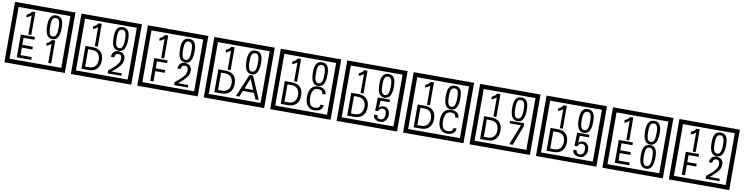

<svg xmlns="http://www.w3.org/2000/svg" viewBox="-18 -2078 12741 3287"><g transform="rotate(10 6352.5 -435.0)"><path d="M1103 90H53V-960H1103ZM1028 15V-885H128V15ZM425 -450H374V-781Q328 -743 288 -735V-781Q339 -798 370 -847H425ZM917 -656Q917 -442 791 -442Q664 -442 664 -656Q664 -744 685 -789Q714 -855 791 -855Q868 -855 897 -789Q917 -745 917 -656ZM864 -656Q864 -723 855 -752Q840 -809 791 -809Q742 -809 726 -752Q718 -723 718 -656Q718 -587 726 -553Q742 -488 791 -488Q839 -488 855 -554Q864 -587 864 -656ZM498 -30H247V-427H493V-379H303V-257H487V-209H303V-78H498ZM845 -30H794V-361Q748 -323 708 -315V-361Q759 -378 790 -427H845Z M2258 90H1208V-960H2258ZM2183 15V-885H1283V15ZM1580 -450H1529V-781Q1483 -743 1443 -735V-781Q1494 -798 1525 -847H1580ZM2072 -656Q2072 -442 1946 -442Q1819 -442 1819 -656Q1819 -744 1840 -789Q1869 -855 1946 -855Q2023 -855 2052 -789Q2072 -745 2072 -656ZM2019 -656Q2019 -723 2010 -752Q1995 -809 1946 -809Q1897 -809 1881 -752Q1873 -723 1873 -656Q1873 -587 1881 -553Q1897 -488 1946 -488Q1994 -488 2010 -554Q2019 -587 2019 -656ZM1690 -229Q1690 -136 1639.5 -83Q1589 -30 1495 -30H1371V-427H1495Q1590 -427 1640 -375.5Q1690 -324 1690 -229ZM1636 -229Q1636 -298 1600 -338.5Q1564 -379 1496 -379H1427V-78H1496Q1564 -78 1600 -119Q1636 -160 1636 -229ZM2065 -30H1826V-81Q1947 -173 1987 -238Q2010 -276 2010 -319Q2010 -389 1950 -389Q1895 -389 1888 -319H1832Q1840 -435 1950 -435Q1998 -435 2031.5 -405Q2065 -375 2065 -327Q2065 -271 2041 -229Q2003 -165 1887 -73H2065Z M3413 90H2363V-960H3413ZM3338 15V-885H2438V15ZM2735 -450H2684V-781Q2638 -743 2598 -735V-781Q2649 -798 2680 -847H2735ZM3227 -656Q3227 -442 3101 -442Q2974 -442 2974 -656Q2974 -744 2995 -789Q3024 -855 3101 -855Q3178 -855 3207 -789Q3227 -745 3227 -656ZM3174 -656Q3174 -723 3165 -752Q3150 -809 3101 -809Q3052 -809 3036 -752Q3028 -723 3028 -656Q3028 -587 3036 -553Q3052 -488 3101 -488Q3149 -488 3165 -554Q3174 -587 3174 -656ZM2798 -379H2623V-257H2787V-209H2623V-30H2567V-427H2798ZM3220 -30H2981V-81Q3102 -173 3142 -238Q3165 -276 3165 -319Q3165 -389 3105 -389Q3050 -389 3043 -319H2987Q2995 -435 3105 -435Q3153 -435 3186.5 -405Q3220 -375 3220 -327Q3220 -271 3196 -229Q3158 -165 3042 -73H3220Z M4568 90H3518V-960H4568ZM4493 15V-885H3593V15ZM3890 -450H3839V-781Q3793 -743 3753 -735V-781Q3804 -798 3835 -847H3890ZM4382 -656Q4382 -442 4256 -442Q4129 -442 4129 -656Q4129 -744 4150 -789Q4179 -855 4256 -855Q4333 -855 4362 -789Q4382 -745 4382 -656ZM4329 -656Q4329 -723 4320 -752Q4305 -809 4256 -809Q4207 -809 4191 -752Q4183 -723 4183 -656Q4183 -587 4191 -553Q4207 -488 4256 -488Q4304 -488 4320 -554Q4329 -587 4329 -656ZM4000 -229Q4000 -136 3949.5 -83Q3899 -30 3805 -30H3681V-427H3805Q3900 -427 3950 -375.5Q4000 -324 4000 -229ZM3946 -229Q3946 -298 3910 -338.5Q3874 -379 3806 -379H3737V-78H3806Q3874 -78 3910 -119Q3946 -160 3946 -229ZM4453 -30H4395L4352 -136H4157L4114 -30H4057L4224 -427H4284ZM4329 -183 4253 -366 4179 -183Z M5723 90H4673V-960H5723ZM5648 15V-885H4748V15ZM5045 -450H4994V-781Q4948 -743 4908 -735V-781Q4959 -798 4990 -847H5045ZM5537 -656Q5537 -442 5411 -442Q5284 -442 5284 -656Q5284 -744 5305 -789Q5334 -855 5411 -855Q5488 -855 5517 -789Q5537 -745 5537 -656ZM5484 -656Q5484 -723 5475 -752Q5460 -809 5411 -809Q5362 -809 5346 -752Q5338 -723 5338 -656Q5338 -587 5346 -553Q5362 -488 5411 -488Q5459 -488 5475 -554Q5484 -587 5484 -656ZM5155 -229Q5155 -136 5104.5 -83Q5054 -30 4960 -30H4836V-427H4960Q5055 -427 5105 -375.5Q5155 -324 5155 -229ZM5101 -229Q5101 -298 5065 -338.5Q5029 -379 4961 -379H4892V-78H4961Q5029 -78 5065 -119Q5101 -160 5101 -229ZM5564 -136Q5564 -80 5518 -49Q5478 -22 5419 -22Q5334 -22 5292 -84Q5256 -136 5256 -226Q5256 -317 5291 -371Q5333 -435 5420 -435Q5482 -435 5519 -409Q5562 -379 5562 -321H5506Q5506 -391 5421 -391Q5312 -391 5312 -226Q5312 -67 5419 -67Q5508 -67 5508 -136Z M6878 90H5828V-960H6878ZM6803 15V-885H5903V15ZM6200 -450H6149V-781Q6103 -743 6063 -735V-781Q6114 -798 6145 -847H6200ZM6692 -656Q6692 -442 6566 -442Q6439 -442 6439 -656Q6439 -744 6460 -789Q6489 -855 6566 -855Q6643 -855 6672 -789Q6692 -745 6692 -656ZM6639 -656Q6639 -723 6630 -752Q6615 -809 6566 -809Q6517 -809 6501 -752Q6493 -723 6493 -656Q6493 -587 6501 -553Q6517 -488 6566 -488Q6614 -488 6630 -554Q6639 -587 6639 -656ZM6310 -229Q6310 -136 6259.5 -83Q6209 -30 6115 -30H5991V-427H6115Q6210 -427 6260 -375.5Q6310 -324 6310 -229ZM6256 -229Q6256 -298 6220 -338.5Q6184 -379 6116 -379H6047V-78H6116Q6184 -78 6220 -119Q6256 -160 6256 -229ZM6690 -160Q6691 -111 6655.5 -67Q6620 -23 6571 -23Q6516 -23 6481 -46Q6441 -74 6441 -127H6499Q6499 -67 6565 -67Q6599 -67 6618 -97Q6635 -124 6635 -159Q6635 -253 6570 -253Q6523 -253 6497 -196H6447L6454 -427H6665V-381H6508L6502 -257Q6515 -269 6528 -281Q6547 -294 6582 -294Q6634 -294 6664 -252Q6690 -215 6690 -160Z M8033 90H6983V-960H8033ZM7958 15V-885H7058V15ZM7355 -450H7304V-781Q7258 -743 7218 -735V-781Q7269 -798 7300 -847H7355ZM7847 -656Q7847 -442 7721 -442Q7594 -442 7594 -656Q7594 -744 7615 -789Q7644 -855 7721 -855Q7798 -855 7827 -789Q7847 -745 7847 -656ZM7794 -656Q7794 -723 7785 -752Q7770 -809 7721 -809Q7672 -809 7656 -752Q7648 -723 7648 -656Q7648 -587 7656 -553Q7672 -488 7721 -488Q7769 -488 7785 -554Q7794 -587 7794 -656ZM7465 -229Q7465 -136 7414.5 -83Q7364 -30 7270 -30H7146V-427H7270Q7365 -427 7415 -375.5Q7465 -324 7465 -229ZM7411 -229Q7411 -298 7375 -338.5Q7339 -379 7271 -379H7202V-78H7271Q7339 -78 7375 -119Q7411 -160 7411 -229ZM7874 -136Q7874 -80 7828 -49Q7788 -22 7729 -22Q7644 -22 7602 -84Q7566 -136 7566 -226Q7566 -317 7601 -371Q7643 -435 7730 -435Q7792 -435 7829 -409Q7872 -379 7872 -321H7816Q7816 -391 7731 -391Q7622 -391 7622 -226Q7622 -67 7729 -67Q7818 -67 7818 -136Z M9188 90H8138V-960H9188ZM9113 15V-885H8213V15ZM8510 -450H8459V-781Q8413 -743 8373 -735V-781Q8424 -798 8455 -847H8510ZM9002 -656Q9002 -442 8876 -442Q8749 -442 8749 -656Q8749 -744 8770 -789Q8799 -855 8876 -855Q8953 -855 8982 -789Q9002 -745 9002 -656ZM8949 -656Q8949 -723 8940 -752Q8925 -809 8876 -809Q8827 -809 8811 -752Q8803 -723 8803 -656Q8803 -587 8811 -553Q8827 -488 8876 -488Q8924 -488 8940 -554Q8949 -587 8949 -656ZM8620 -229Q8620 -136 8569.5 -83Q8519 -30 8425 -30H8301V-427H8425Q8520 -427 8570 -375.5Q8620 -324 8620 -229ZM8566 -229Q8566 -298 8530 -338.5Q8494 -379 8426 -379H8357V-78H8426Q8494 -78 8530 -119Q8566 -160 8566 -229ZM8998 -372 8869 -30H8808L8949 -383H8753V-427H8998Z M10343 90H9293V-960H10343ZM10268 15V-885H9368V15ZM9665 -450H9614V-781Q9568 -743 9528 -735V-781Q9579 -798 9610 -847H9665ZM10157 -656Q10157 -442 10031 -442Q9904 -442 9904 -656Q9904 -744 9925 -789Q9954 -855 10031 -855Q10108 -855 10137 -789Q10157 -745 10157 -656ZM10104 -656Q10104 -723 10095 -752Q10080 -809 10031 -809Q9982 -809 9966 -752Q9958 -723 9958 -656Q9958 -587 9966 -553Q9982 -488 10031 -488Q10079 -488 10095 -554Q10104 -587 10104 -656ZM9775 -229Q9775 -136 9724.5 -83Q9674 -30 9580 -30H9456V-427H9580Q9675 -427 9725 -375.5Q9775 -324 9775 -229ZM9721 -229Q9721 -298 9685 -338.5Q9649 -379 9581 -379H9512V-78H9581Q9649 -78 9685 -119Q9721 -160 9721 -229ZM10155 -160Q10156 -111 10120.5 -67Q10085 -23 10036 -23Q9981 -23 9946 -46Q9906 -74 9906 -127H9964Q9964 -67 10030 -67Q10064 -67 10083 -97Q10100 -124 10100 -159Q10100 -253 10035 -253Q9988 -253 9962 -196H9912L9919 -427H10130V-381H9973L9967 -257Q9980 -269 9993 -281Q10012 -294 10047 -294Q10099 -294 10129 -252Q10155 -215 10155 -160Z M11498 90H10448V-960H11498ZM11423 15V-885H10523V15ZM10820 -450H10769V-781Q10723 -743 10683 -735V-781Q10734 -798 10765 -847H10820ZM11312 -656Q11312 -442 11186 -442Q11059 -442 11059 -656Q11059 -744 11080 -789Q11109 -855 11186 -855Q11263 -855 11292 -789Q11312 -745 11312 -656ZM11259 -656Q11259 -723 11250 -752Q11235 -809 11186 -809Q11137 -809 11121 -752Q11113 -723 11113 -656Q11113 -587 11121 -553Q11137 -488 11186 -488Q11234 -488 11250 -554Q11259 -587 11259 -656ZM10893 -30H10642V-427H10888V-379H10698V-257H10882V-209H10698V-78H10893ZM11312 -236Q11312 -22 11186 -22Q11059 -22 11059 -236Q11059 -324 11080 -369Q11109 -435 11186 -435Q11263 -435 11292 -369Q11312 -325 11312 -236ZM11259 -236Q11259 -303 11250 -332Q11235 -389 11186 -389Q11137 -389 11121 -332Q11113 -303 11113 -236Q11113 -167 11121 -133Q11137 -68 11186 -68Q11234 -68 11250 -134Q11259 -167 11259 -236Z M12653 90H11603V-960H12653ZM12578 15V-885H11678V15ZM11975 -450H11924V-781Q11878 -743 11838 -735V-781Q11889 -798 11920 -847H11975ZM12467 -656Q12467 -442 12341 -442Q12214 -442 12214 -656Q12214 -744 12235 -789Q12264 -855 12341 -855Q12418 -855 12447 -789Q12467 -745 12467 -656ZM12414 -656Q12414 -723 12405 -752Q12390 -809 12341 -809Q12292 -809 12276 -752Q12268 -723 12268 -656Q12268 -587 12276 -553Q12292 -488 12341 -488Q12389 -488 12405 -554Q12414 -587 12414 -656ZM12038 -379H11863V-257H12027V-209H11863V-30H11807V-427H12038ZM12460 -30H12221V-81Q12342 -173 12382 -238Q12405 -276 12405 -319Q12405 -389 12345 -389Q12290 -389 12283 -319H12227Q12235 -435 12345 -435Q12393 -435 12426.5 -405Q12460 -375 12460 -327Q12460 -271 12436 -229Q12398 -165 12282 -73H12460Z"/></g></svg>

Font: Unicode BMP Fallback SIL
Style: Regular
Weight: 400
Foundry: NRSI, SIL International
Version: Version 5.1 Based on Unicode 5.1